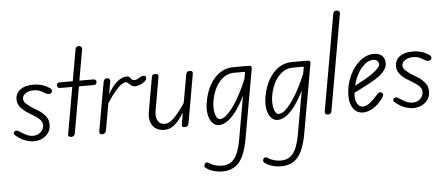

<svg xmlns="http://www.w3.org/2000/svg" viewBox="-73 -1116 4023 1733"><g transform="rotate(-5 1938.0 -249.5)"><path d="M203 9Q174 9 135.8 -3Q97.5 -15 62 -42Q43.5 -55.5 34 -65.5Q24.5 -75.5 33.5 -89.5Q39 -100 54 -100Q69 -100 84 -89Q101 -76.5 133.8 -58.8Q166.5 -41 203 -41Q245 -41 272 -67.8Q299 -94.5 299 -128Q299 -151.5 287.8 -167.2Q276.5 -183 262 -194.5Q246.5 -207.5 221 -223.2Q195.5 -239 165 -257.5Q134.5 -276.5 107.5 -308.2Q80.5 -340 80.5 -380.5Q80.5 -435.5 123.2 -468Q166 -500.5 243.5 -500.5Q272 -500.5 304.8 -493.8Q337.5 -487 376.5 -465Q396.5 -454 403 -441.8Q409.5 -429.5 402 -417Q395.5 -406.5 381 -404.5Q366.5 -402.5 348.5 -412Q336 -419 307.8 -434.2Q279.5 -449.5 243.5 -449.5Q196.5 -449.5 167.8 -429.8Q139 -410 139 -380.5Q139 -356.5 161.5 -336.8Q184 -317 207 -300.5Q237.5 -280.5 264.8 -265.2Q292 -250 315 -225.5Q334 -207.5 346 -185.2Q358 -163 358 -124.5Q358 -88 338 -57.5Q318 -27 283 -9Q248 9 203 9Z M543 -1Q530 -1 522.5 -7.5Q515 -14 517.5 -28L591.5 -449.5H486Q468 -449.5 461.2 -456.5Q454.5 -463.5 454.5 -475.5Q454.5 -487 460.8 -493.8Q467 -500.5 485.5 -500.5H600.5L651 -786.5Q653.5 -799.5 661.8 -805.8Q670 -812 680 -812Q689.5 -812 696.8 -808Q704 -804 707.8 -796.5Q711.5 -789 709.5 -778.5L660.5 -500.5H782.5Q801 -500.5 807.2 -493.8Q813.5 -487 813.5 -475.5Q813.5 -463.5 807.2 -456.5Q801 -449.5 782.5 -449.5H652L577.5 -28Q575 -13.5 565.5 -7.2Q556 -1 543 -1Z M823.5 0Q811 0 804 -7.5Q797 -15 799.5 -30.5L877 -467Q880 -484.5 890 -492.5Q900 -500.5 911 -500.5Q923 -500.5 931.5 -492.2Q940 -484 936.5 -464.5L917 -354Q954 -422 999.2 -461.2Q1044.5 -500.5 1087 -500.5Q1107 -500.5 1115.2 -491Q1123.5 -481.5 1131.2 -471.8Q1139 -462 1157.5 -462Q1170.5 -462 1184.8 -469.5Q1199 -477 1206.5 -482.5Q1220 -491.5 1233.2 -493.5Q1246.5 -495.5 1255 -490.5Q1263.5 -485.5 1263.5 -473.5Q1263.5 -463.5 1258.8 -455.5Q1254 -447.5 1245.5 -440.8Q1237 -434 1225.5 -427Q1207 -415.5 1187.5 -410.8Q1168 -406 1156.5 -406Q1137 -406 1123.2 -417Q1109.5 -428 1098.5 -438.8Q1087.5 -449.5 1074.5 -449.5Q1061 -449.5 1038.8 -435.8Q1016.5 -422 983.2 -384.2Q950 -346.5 903 -274.5L860.5 -33Q857.5 -16 846.5 -8Q835.5 0 823.5 0Z M1389 9Q1315.5 9 1281 -39.5Q1246.5 -88 1261 -169.5L1315.5 -476Q1316.5 -482 1321 -491.2Q1325.5 -500.5 1349 -500.5Q1368 -500.5 1372.2 -491Q1376.5 -481.5 1375 -473L1321.5 -167.5Q1312.5 -116 1331.5 -80.2Q1350.5 -44.5 1394 -44.5Q1435.5 -44.5 1479.5 -88Q1523.5 -131.5 1581 -217.5L1626 -472Q1627 -477.5 1632.2 -489Q1637.5 -500.5 1660.5 -500.5Q1680 -500.5 1683.8 -491.5Q1687.5 -482.5 1686 -474L1608.5 -33.5Q1606.5 -21.5 1601.8 -14Q1597 -6.5 1588.5 -3.2Q1580 0 1566.5 0Q1552.5 0 1548.8 -7Q1545 -14 1548 -31L1565.5 -132.5Q1517 -55 1476.5 -23Q1436 9 1389 9Z M1881.5 9Q1847 9 1822 -18.5Q1797 -46 1787.2 -95.8Q1777.5 -145.5 1789.5 -212Q1806 -301.5 1843.8 -366Q1881.5 -430.5 1935.2 -465.5Q1989 -500.5 2053 -500.5H2193Q2212 -500.5 2217 -493Q2222 -485.5 2219 -468.5L2108.5 154Q2082.5 301.5 2027 365Q1971.5 428.5 1876.5 428.5Q1831.5 428.5 1792.2 416Q1753 403.5 1726.5 382.5Q1718 375.5 1717.5 364.2Q1717 353 1726 342.5Q1731.5 335.5 1741.8 335.8Q1752 336 1763 343Q1783.5 358.5 1815.5 367.5Q1847.5 376.5 1879 376.5Q1928.5 376.5 1961.8 352.2Q1995 328 2016.5 278Q2038 228 2051.5 151L2120 -238Q2087.5 -169 2048.2 -113Q2009 -57 1966.5 -24Q1924 9 1881.5 9ZM1850.5 -214.5Q1842.5 -165.5 1847 -126.8Q1851.5 -88 1864.5 -66Q1877.5 -44 1894 -44Q1919.5 -44 1947.5 -66.2Q1975.5 -88.5 2004 -125.5Q2032.5 -162.5 2058.8 -207.8Q2085 -253 2107.5 -299.8Q2130 -346.5 2146 -387L2157.5 -449.5H2057.5Q1982 -449.5 1926.2 -385.8Q1870.5 -322 1850.5 -214.5Z M2413.5 9Q2379 9 2354 -18.5Q2329 -46 2319.2 -95.8Q2309.5 -145.5 2321.5 -212Q2338 -301.5 2375.8 -366Q2413.5 -430.5 2467.2 -465.5Q2521 -500.5 2585 -500.5H2725Q2744 -500.5 2749 -493Q2754 -485.5 2751 -468.5L2640.5 154Q2614.5 301.5 2559 365Q2503.5 428.5 2408.5 428.5Q2363.5 428.5 2324.2 416Q2285 403.5 2258.5 382.5Q2250 375.5 2249.5 364.2Q2249 353 2258 342.5Q2263.5 335.5 2273.8 335.8Q2284 336 2295 343Q2315.5 358.5 2347.5 367.5Q2379.5 376.5 2411 376.5Q2460.5 376.5 2493.8 352.2Q2527 328 2548.5 278Q2570 228 2583.5 151L2652 -238Q2619.5 -169 2580.2 -113Q2541 -57 2498.5 -24Q2456 9 2413.5 9ZM2382.5 -214.5Q2374.5 -165.5 2379 -126.8Q2383.5 -88 2396.5 -66Q2409.5 -44 2426 -44Q2451.5 -44 2479.5 -66.2Q2507.5 -88.5 2536 -125.5Q2564.5 -162.5 2590.8 -207.8Q2617 -253 2639.5 -299.8Q2662 -346.5 2678 -387L2689.5 -449.5H2589.5Q2514 -449.5 2458.2 -385.8Q2402.5 -322 2382.5 -214.5Z M2870.5 0Q2862 0 2855 -3.2Q2848 -6.5 2844.5 -13.2Q2841 -20 2842.5 -30.5L2996.5 -904Q2999 -918 3006.8 -923.2Q3014.5 -928.5 3025 -928.5Q3039 -928.5 3048.8 -920.8Q3058.5 -913 3056 -898.5L2902.5 -26.5Q2900 -12 2890.5 -6Q2881 0 2870.5 0Z M3187.5 9Q3131.5 9 3099.5 -34.5Q3067.5 -78 3067.5 -151Q3067.5 -221 3088.8 -285.5Q3110 -350 3146.5 -400.5Q3183 -451 3229.8 -480.2Q3276.5 -509.5 3328 -509.5Q3375 -509.5 3401.8 -485.5Q3428.5 -461.5 3428.5 -418.5Q3428.5 -387 3411.5 -360.8Q3394.5 -334.5 3368.5 -313.2Q3342.5 -292 3314.8 -275.5Q3287 -259 3265 -246.5Q3235.5 -230 3194.2 -209.8Q3153 -189.5 3125 -175Q3124 -166 3123.5 -156.8Q3123 -147.5 3123 -138Q3123 -100 3142 -72Q3161 -44 3189 -44Q3218.5 -44 3251.2 -68.5Q3284 -93 3314.5 -128.5Q3334 -154 3347.2 -158Q3360.5 -162 3370 -154.5Q3377 -150 3379.8 -143.2Q3382.5 -136.5 3378.2 -124.8Q3374 -113 3359 -93.5Q3325.5 -49 3279.2 -20Q3233 9 3187.5 9ZM3136.5 -239Q3158 -250.5 3183.5 -263.5Q3209 -276.5 3231.5 -289Q3267 -310 3298.5 -332.2Q3330 -354.5 3349.5 -375.5Q3369 -396.5 3369 -414Q3369 -428 3356 -442.2Q3343 -456.5 3319.5 -456.5Q3279 -456.5 3242.2 -426.5Q3205.5 -396.5 3177.8 -347Q3150 -297.5 3136.5 -239Z M3641 9Q3612 9 3573.8 -3Q3535.5 -15 3500 -42Q3481.5 -55.5 3472 -65.5Q3462.5 -75.5 3471.5 -89.5Q3477 -100 3492 -100Q3507 -100 3522 -89Q3539 -76.5 3571.8 -58.8Q3604.5 -41 3641 -41Q3683 -41 3710 -67.8Q3737 -94.5 3737 -128Q3737 -151.5 3725.8 -167.2Q3714.5 -183 3700 -194.5Q3684.5 -207.5 3659 -223.2Q3633.5 -239 3603 -257.5Q3572.5 -276.5 3545.5 -308.2Q3518.5 -340 3518.5 -380.5Q3518.5 -435.5 3561.2 -468Q3604 -500.5 3681.5 -500.5Q3710 -500.5 3742.8 -493.8Q3775.5 -487 3814.5 -465Q3834.5 -454 3841 -441.8Q3847.5 -429.5 3840 -417Q3833.5 -406.5 3819 -404.5Q3804.5 -402.5 3786.5 -412Q3774 -419 3745.8 -434.2Q3717.5 -449.5 3681.5 -449.5Q3634.5 -449.5 3605.8 -429.8Q3577 -410 3577 -380.5Q3577 -356.5 3599.5 -336.8Q3622 -317 3645 -300.5Q3675.5 -280.5 3702.8 -265.2Q3730 -250 3753 -225.5Q3772 -207.5 3784 -185.2Q3796 -163 3796 -124.5Q3796 -88 3776 -57.5Q3756 -27 3721 -9Q3686 9 3641 9Z"/></g></svg>

Font: Edu VIC WA NT Hand
Style: Regular
Weight: 400
Designer: Tina and Corey Anderson, Eben Sorkin, Mirko Velimirovic
Foundry: Google for Education
Version: Version 1.000